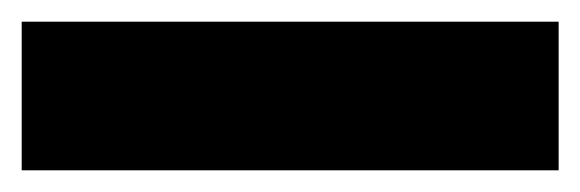

<svg xmlns="http://www.w3.org/2000/svg" viewBox="-20 10 535 177"><path d="M0 167V30H495V167Z"/></svg>

Font: Bricolage Grotesque 72pt SemiCondensed ExtraBold
Style: Regular
Weight: 800
Width: 4
Designer: Mathieu Triay
Foundry: Atelier Triay
Version: Version 1.001;gftools[0.9.33.dev8+g029e19f]